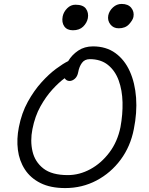

<svg xmlns="http://www.w3.org/2000/svg" viewBox="-20 -947 756 977"><path d="M312 10Q237 10 186 -15.5Q135 -41 106.5 -85Q78 -129 71 -184.5Q64 -240 76 -300Q90 -372 121.5 -429Q153 -486 191 -528Q229 -570 265.5 -597Q302 -624 327 -636Q346 -668 378 -689.5Q410 -711 453 -711Q520 -711 567 -677Q614 -643 640.5 -584Q667 -525 672.5 -449.5Q678 -374 661 -290Q644 -202 594 -134.5Q544 -67 471 -28.5Q398 10 312 10ZM145 -290Q133 -230 145.5 -176.5Q158 -123 201 -89.5Q244 -56 325 -56Q384 -56 439.5 -86Q495 -116 536.5 -171Q578 -226 593 -300Q605 -365 603.5 -426.5Q602 -488 584 -537.5Q566 -587 529.5 -616.5Q493 -646 437 -646Q411 -646 397 -627Q383 -608 378 -580Q374 -558 361 -546.5Q348 -535 334 -535Q318 -535 309 -549Q280 -528 247 -492Q214 -456 186 -406Q158 -356 145 -290ZM584 -803Q557 -803 541.5 -823Q526 -843 531 -869Q536 -892 555 -909.5Q574 -927 599 -927Q632 -927 648 -907Q664 -887 659 -861Q656 -845 637 -824Q618 -803 584 -803ZM351 -793Q321 -793 307 -813Q293 -833 299 -864Q304 -887 322 -905Q340 -923 364 -923Q403 -923 417.5 -902.5Q432 -882 427 -854Q422 -830 403 -811.5Q384 -793 351 -793Z"/></svg>

Font: Shantell Sans Normal
Style: Italic
Weight: 300
Italic angle: -11.31°
Designer: Stephen Nixon, Anya Danilova, Shantell Martin
Foundry: Arrow Type
Version: Version 1.008;[a672d596b]